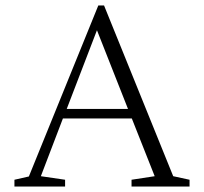

<svg xmlns="http://www.w3.org/2000/svg" viewBox="-20 -685 749 705"><path d="M33 0V-25L86 -37L341 -665H362L616 -38L676 -25V0H463V-25L548 -38L464 -250H211L130 -38L219 -25V0ZM225 -285H450L336 -574Z"/></svg>

Font: Spectral ExtraLight
Style: Regular
Weight: 275
Designer: Jean-Baptiste Levee
Foundry: Production Type
Version: Version 2.001